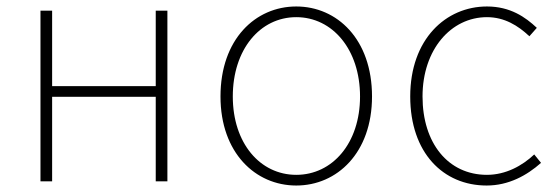

<svg xmlns="http://www.w3.org/2000/svg" viewBox="-20 -560 1720 593"><path d="M105 0H141V-261H461V0H497V-527H461V-294H141V-527H105Z M895 13C1021 13 1129 -88 1129 -262C1129 -439 1021 -540 895 -540C769 -540 661 -439 661 -262C661 -88 769 13 895 13ZM895 -20C783 -20 699 -118 699 -262C699 -407 783 -507 895 -507C1007 -507 1092 -407 1092 -262C1092 -118 1007 -20 895 -20Z M1483 13C1551 13 1607 -18 1651 -57L1630 -83C1593 -48 1542 -20 1484 -20C1364 -20 1285 -118 1285 -262C1285 -407 1373 -507 1484 -507C1538 -507 1580 -481 1615 -448L1638 -474C1603 -507 1556 -540 1484 -540C1357 -540 1247 -439 1247 -262C1247 -88 1349 13 1483 13Z"/></svg>

Font: Noto Sans Japanese Thin
Style: Regular
Weight: 100
Designer: Ryoko NISHIZUKA (kana & ideographs); Paul D. Hunt (Latin, Greek & Cyrillic); Wenlong ZHANG (bopomofo); Sandoll Communica
Foundry: Adobe Systems Incorporated
Version: Version 1.000;PS 1;hotconv 1.0.78;makeotf.lib2.5.61930